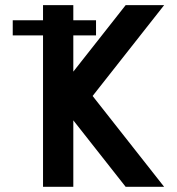

<svg xmlns="http://www.w3.org/2000/svg" viewBox="-20 -723 685 743"><path d="M263.7 -445.8 466.3 -703.1H615.2L338.4 -351.6L615.2 0H466.3L263.7 -257.3V0H146.5V-585.9H29.3V-644.5H146.5V-703.1H263.7V-644.5H351.6V-585.9H263.7Z"/></svg>

Font: Gerhaus
Style: Regular
Weight: 400
Designer: GGBotNet
Foundry: GGBotNet
Version: 1.01